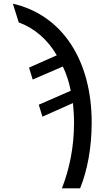

<svg xmlns="http://www.w3.org/2000/svg" viewBox="-20 -785 570 1045"><path d="M317 240H416C455 144 479 20 479 -118C479 -456 320 -703 50 -765L82 -663C165 -633 239 -571 289 -484L138 -417L158 -352L322 -423C341 -384 356 -338 365 -291L191 -215L211 -150L377 -224C380 -192 383 -153 383 -118C383 19 357 137 317 240Z"/></svg>

Font: Noto Sans Mono Condensed Medium
Style: Regular
Weight: 500
Width: 3
Designer: Monotype Design Team
Foundry: Monotype Imaging Inc.
Version: Version 2.014